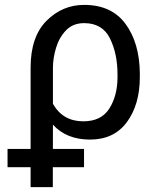

<svg xmlns="http://www.w3.org/2000/svg" viewBox="-20 -558 640 781"><path d="M346.2 9.8Q250.5 9.8 195.3 -50.8L194.8 203.1H104.5V-284.7Q105 -409.2 169.4 -473.6Q233.9 -538.1 322.3 -538.1Q433.6 -538.1 490.5 -460.9Q547.4 -383.8 548.8 -260.7V-244.6Q548.8 -132.8 496.3 -61.5Q443.8 9.8 346.2 9.8ZM195.3 -135.7Q235.8 -64.5 318.8 -64.5Q392.1 -64.5 425 -116.9Q458 -169.4 458 -244.6V-254.9Q458 -339.8 427.2 -401.9Q396.5 -463.9 322.3 -463.9Q276.9 -463.9 248.8 -434.8Q220.7 -405.8 208 -363.5Q195.3 -321.3 195.3 -281.7ZM321.8 47.9V122.1H10.7V47.9Z"/></svg>

Font: Roboto21382017
Style: Regular
Weight: 400
Designer: Christian Robertson
Foundry: Google
Version: Version 2.138; 2017